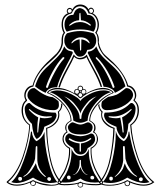

<svg xmlns="http://www.w3.org/2000/svg" viewBox="-20 -820 716 854"><path d="M331 -411Q331 -421 323 -421Q314 -421 314 -411Q314 -403 323 -403Q326 -403 328.5 -405.5Q331 -408 331 -411ZM335 -414V-410H340V-414ZM325 -397Q325 -399 326 -399H321Q323 -398 325 -397ZM350 -396Q351 -398 354 -399H349Q350 -397 350 -396ZM243 -14Q240 -10 240 -8Q241 -6 242 -5Q246 -6 248 -8Q247 -9 245.5 -11Q244 -13 243 -14ZM299 -772Q298 -780 290 -780Q287 -780 284 -777.5Q281 -775 281 -771Q281 -766 287 -762Q296 -765 297 -766Q299 -770 299 -772ZM538 -10Q537 -7 537 -5Q537 -1 540 2Q543 5 547 5Q555 3 555 -5Q555 -6 554 -11Q549 -13 546 -14Q542 -11 538 -10ZM420 -9Q413 -8 402 -8Q361 -8 338 -26Q326 -18 308.5 -13Q291 -8 272 -8Q260 -8 254 -9Q254 -6 253 -6Q250 -4 247 -2Q256 -1 266 -1Q320 -1 338 -12Q347 -6 366 -3.5Q385 -1 408 -1Q418 -1 426 -2Q424 -3 421 -6Q420 -6 420 -9ZM431 -4Q434 -6 434 -8Q434 -10 430 -14Q430 -13 428 -11Q426 -9 426 -8Q426 -7 428 -6Q430 -5 431 -4ZM338 -387Q338 -388 340.5 -389.5Q343 -391 344.5 -392.5Q346 -394 346 -396Q346 -400 343.5 -403Q341 -406 337.5 -406Q334 -406 331.5 -403Q329 -400 329 -396Q329 -394 330.5 -392.5Q332 -391 334.5 -389.5Q337 -388 338 -387ZM396 -679Q371 -689 337 -689Q303 -689 277 -679Q267 -691 267 -711Q267 -729 276.5 -741.5Q286 -754 305 -754H306Q312 -771 319 -777Q326 -783 335 -784Q358 -781 368 -754H369Q387 -754 396.5 -741.5Q406 -729 406 -712Q406 -692 396 -679ZM396 -672Q408 -659 408 -640Q408 -623 398 -611Q388 -599 368 -598Q360 -568 334 -568Q318 -568 306 -598Q286 -598 276 -610.5Q266 -623 266 -640Q266 -659 278 -672Q310 -682 338 -682Q360 -682 396 -672ZM538 -436Q515 -418 491 -407Q488 -419 472.5 -426.5Q457 -434 441 -434Q432 -467 405 -516.5Q378 -566 370 -585Q372 -589 373 -591Q384 -591 394 -598Q404 -605 408 -614Q411 -607 414.5 -600Q418 -593 420.5 -588.5Q423 -584 429 -577Q435 -570 437 -567.5Q439 -565 447 -557.5Q455 -550 456 -549Q457 -548 466.5 -539.5Q476 -531 477 -530Q505 -504 517 -484.5Q529 -465 538 -436ZM543 -428Q555 -428 563.5 -418.5Q572 -409 572 -397Q571 -388 567 -382Q553 -360 522 -345Q491 -330 455 -330Q444 -330 437.5 -336Q431 -342 431 -352Q431 -363 434 -369Q442 -377 461 -389Q485 -393 499 -399Q512 -405 540 -428ZM334 -562Q354 -563 366 -577Q372 -560 399 -513Q426 -466 434 -434L428 -433Q419 -463 395 -507Q371 -551 364 -567Q363 -563 354.5 -559.5Q346 -556 336 -556Q328 -556 320 -560Q312 -564 310 -568Q303 -551 279 -506.5Q255 -462 246 -431L240 -432Q248 -465 274.5 -512.5Q301 -560 308 -578Q319 -562 334 -562ZM583 -337Q583 -297 551 -269Q548 -218 531 -202Q518 -208 508 -225Q498 -242 498 -256Q474 -265 461.5 -274Q449 -283 444 -299Q441 -310 446 -319Q484 -319 512 -329Q537 -338 558 -359Q561 -362 565 -362Q571 -362 577 -354Q583 -346 583 -337ZM234 -432Q194 -432 183 -407Q158 -418 136 -436Q145 -465 157 -484.5Q169 -504 198 -530Q240 -569 251 -585Q260 -599 266 -614Q274 -595 296 -592Q299 -591 301 -591L304 -585Q297 -568 269.5 -517Q242 -466 234 -432ZM102 -396Q102 -409 110.5 -418.5Q119 -428 130 -428H134Q181 -390 214 -388L226 -381Q229 -379 233 -375.5Q237 -372 240 -370Q242 -363 242 -352Q242 -342 236 -336Q230 -330 218 -330Q183 -330 152 -345Q121 -360 106 -382Q102 -389 102 -396ZM466 2Q511 2 546 -19Q552 -16 559 -13Q566 -10 573.5 -7.5Q581 -5 588.5 -3Q596 -1 604 0Q612 1 618 1Q643 1 658 -10Q615 -46 589 -123Q563 -200 559 -265Q592 -288 592 -330Q592 -358 574 -372Q573 -375 574 -376Q580 -383 580 -394Q580 -409 570.5 -421Q561 -433 546 -435Q532 -492 481 -537Q479 -539 475 -542Q454 -560 444.5 -570Q435 -580 425.5 -597Q416 -614 415 -632Q415 -667 403 -674Q414 -688 414 -710Q414 -730 403 -745Q392 -760 374 -760Q363 -792 336 -792Q315 -792 303 -769Q300 -758 290 -758Q260 -747 260 -713Q260 -690 270 -674Q260 -666 260 -640V-632Q260 -625 258.5 -619Q257 -613 254.5 -607Q252 -601 249.5 -596Q247 -591 242 -585Q237 -579 234.5 -575.5Q232 -572 225 -565.5Q218 -559 215.5 -556.5Q213 -554 204.5 -546.5Q196 -539 194 -537Q142 -492 128 -435Q113 -433 103.5 -421Q94 -409 94 -394Q94 -383 100 -376Q101 -375 100 -372Q82 -357 82 -330Q82 -287 114 -265Q111 -200 85 -123Q59 -46 16 -10Q31 1 55 1Q91 1 127 -19Q127 -19 131 -17.5Q135 -16 137 -14Q144 -11 156 -7.5Q168 -4 178 -2.5Q188 -1 197.5 0.5Q207 2 208 2Q225 2 238 -2Q236 -4 236 -8Q236 -14 240 -18Q212 -55 199 -123.5Q186 -192 185 -251Q207 -257 223 -273.5Q239 -290 239 -310Q239 -316 237 -323Q250 -333 252 -351V-361L258 -355Q257 -351 257 -350Q254 -331 242 -322Q244 -318 244 -309Q244 -288 228.5 -271.5Q213 -255 190 -248Q190 -191 203 -125Q216 -59 243 -23Q257 -45 263.5 -56.5Q270 -68 278.5 -94.5Q287 -121 287 -146V-159Q259 -176 258 -202Q258 -223 276 -234Q270 -242 270 -253Q270 -261 274 -267Q278 -273 282 -276Q286 -279 294 -284Q294 -318 262 -354.5Q230 -391 190 -406Q188 -407 191 -411Q194 -415 199 -419Q216 -429 235 -429Q270 -429 313 -404Q310 -408 310 -411Q310 -424 323 -424H325V-426Q325 -432 329 -435.5Q333 -439 337.5 -439Q342 -439 346 -435.5Q350 -432 350 -426V-424H352Q364 -424 364 -411Q363 -407 362 -404Q405 -429 439 -429Q458 -429 475 -419Q480 -416 483.5 -411.5Q487 -407 484 -406Q445 -391 413 -353.5Q381 -316 381 -284Q393 -277 399 -270Q405 -263 405 -250Q405 -240 399 -234Q415 -221 416 -202Q415 -175 387 -159V-146Q387 -136 388.5 -126Q390 -116 391.5 -108Q393 -100 397 -90Q401 -80 403 -74.5Q405 -69 410 -59.5Q415 -50 417 -47Q419 -44 425 -34Q431 -24 431 -23Q458 -59 470.5 -125Q483 -191 484 -248Q461 -255 445.5 -271.5Q430 -288 430 -309Q430 -318 431 -322Q421 -332 417 -350V-353L422 -358V-351Q424 -334 437 -323Q434 -316 434 -310Q434 -291 451 -274.5Q468 -258 490 -251Q488 -191 475 -123.5Q462 -56 434 -18Q438 -13 438 -11Q463 -38 479 -105Q495 -172 495 -227V-237Q496 -237 496 -235.5Q496 -234 496 -234Q505 -205 531 -192Q551 -207 552 -234Q553 -234 554 -234.5Q555 -235 555 -235Q560 -198 572.5 -153Q585 -108 605 -67Q625 -26 645 -10Q634 -6 622 -6Q589 -6 546 -30Q509 -6 470 -6Q454 -6 438 -10V-8Q438 -4 436 -2Q443 0 450 1Q457 2 466 2ZM230 -299Q225 -283 212.5 -274Q200 -265 177 -256Q175 -242 166 -225Q157 -208 143 -202Q127 -217 122 -269Q90 -298 90 -337Q90 -346 96.5 -354Q103 -362 110 -362Q113 -362 115 -359Q136 -338 162 -329Q189 -319 227 -319Q234 -310 230 -299ZM235 -10Q220 -6 204 -6Q164 -6 127 -30Q84 -6 53 -6Q40 -6 30 -10Q59 -33 85 -104.5Q111 -176 118 -235Q119 -235 120 -234.5Q121 -234 122 -234Q123 -207 142 -192Q168 -205 178 -234Q178 -234 178 -235.5Q178 -237 178 -237V-230Q178 -176 194.5 -106.5Q211 -37 235 -10ZM140 -6Q140 0 136 3.5Q132 7 127 7Q116 5 114 -6V-8Q82 6 55 6Q27 6 10 -8Q10 -8 10 -9.5Q10 -11 10 -12Q54 -47 80.5 -123Q107 -199 110 -263Q76 -287 76 -330Q76 -358 94 -374Q88 -385 88 -396Q88 -412 98 -425Q108 -438 125 -440Q138 -492 189 -542Q195 -548 210.5 -562Q226 -576 232.5 -583Q239 -590 246 -603Q253 -616 254 -632Q254 -634 254 -637Q254 -640 254 -642Q254 -651 256 -659.5Q258 -668 261 -671L263 -674Q254 -691 254 -710Q254 -750 282 -761Q277 -764 277 -771Q277 -777 281 -781Q285 -785 290 -785Q297 -785 302 -778Q313 -799 336 -800Q361 -800 374 -778Q378 -786 385 -786Q390 -786 394 -781.5Q398 -777 398 -772Q398 -765 392 -761Q405 -755 412.5 -740.5Q420 -726 420 -710Q420 -692 410 -674Q420 -661 420 -641Q420 -639 419.5 -636.5Q419 -634 419 -632Q422 -615 429 -601Q436 -587 442 -580.5Q448 -574 463 -561Q478 -548 484 -542Q536 -490 550 -440Q566 -438 576 -425Q586 -412 586 -396Q586 -385 579 -374Q598 -358 598 -330Q598 -287 564 -263Q568 -198 594 -122Q620 -46 664 -12Q666 -10 666 -10Q666 -8 664 -8Q647 6 619 6Q592 6 558 -8Q559 -7 559 -5Q559 1 555 4.5Q551 8 546 8Q541 8 537.5 4.5Q534 1 534 -5V-8Q504 6 467 6Q445 6 432 1Q422 4 408 4Q368 4 349 -3Q350 0 350 2Q350 7 346.5 10.5Q343 14 338 14H337Q332 14 328.5 10.5Q325 7 325 2Q325 0 326 -3Q306 4 266 4Q249 4 242 0Q230 6 206 6Q170 6 140 -8ZM394 -772Q394 -775 391.5 -778Q389 -781 385 -781Q379 -781 376 -774Q379 -764 380 -764Q382 -764 387 -762Q394 -765 394 -772ZM382 -712Q361 -729 340 -730L338 -760Q338 -763 336 -763Q334 -761 333 -760L332 -730Q309 -729 290 -711Q284 -705 289 -706Q290 -706 291.5 -706.5Q293 -707 297 -709.5Q301 -712 302 -712.5Q303 -713 306.5 -715Q310 -717 311 -717Q312 -717 315 -718.5Q318 -720 319.5 -720Q321 -720 324 -720.5Q327 -721 330 -721.5Q333 -722 336 -722Q358 -722 379 -707Q383 -704 384 -708Q384 -709 382 -712ZM378 -632Q367 -654 338 -654Q327 -654 316 -647.5Q305 -641 299 -632Q297 -629 298 -627.5Q299 -626 302 -629Q316 -643 334 -645L336 -598Q336 -596 338 -595Q339 -594 340 -596Q341 -597 341 -598L342 -645Q360 -643 375 -629Q377 -627 378 -627Q379 -627 378 -632ZM489 -435Q479 -467 458 -503Q437 -539 413 -563Q411 -565 410 -566Q407 -566 406 -564Q405 -562 407 -559Q447 -520 479 -437Q480 -434 481 -431Q482 -429 484.5 -429Q487 -429 488.5 -431Q490 -433 489 -435ZM564 -330Q567 -333 565 -334.5Q563 -336 560 -333Q523 -302 486 -302Q480 -302 467 -303Q463 -304 463 -301Q463 -299 466 -298Q481 -294 496 -294Q507 -294 515 -297Q524 -249 525 -234Q525 -230 527.5 -230Q530 -230 530 -234Q529 -265 523 -298Q542 -307 564 -330ZM329 -426.5Q329 -418 337.5 -418Q346 -418 346 -426.5Q346 -435 337.5 -435Q329 -435 329 -426.5ZM343 -411Q343 -403 352 -403Q361 -403 361 -411Q361 -421 352 -421Q348 -421 345.5 -418Q343 -415 343 -411ZM265 -559Q267 -562 266 -564Q265 -566 262 -566Q261 -566 259 -565Q236 -541 215.5 -504Q195 -467 185 -435Q184 -433 185.5 -431Q187 -429 189.5 -429Q192 -429 193 -431Q203 -461 224 -499.5Q245 -538 265 -559ZM587 -38Q578 -43 571.5 -50.5Q565 -58 562.5 -62Q560 -66 551 -81Q543 -94 538 -114L535 -166Q535 -169 533 -170Q531 -171 529 -170Q527 -169 527 -166L528 -107Q524 -65 494 -38Q491 -36 490 -34H493L495 -35Q516 -50 527 -70Q529 -74 535 -94Q547 -56 585 -35Q590 -33 590 -34Q589 -36 587 -38ZM615 -23Q615 -31 606 -31Q603 -31 600.5 -28.5Q598 -26 598 -23Q598 -14 606 -14Q615 -14 615 -23ZM399 -254Q399 -272 377 -282Q377 -318 408 -355Q439 -392 479 -407Q482 -409 474 -415Q458 -423 439 -423Q393 -423 349 -391Q347 -388 343.5 -386Q340 -384 339 -383Q339 -383 337.5 -383Q336 -383 336 -383Q335 -384 331 -386.5Q327 -389 326 -392Q281 -423 236 -423Q217 -423 201 -415Q193 -409 196 -407Q235 -393 266.5 -355.5Q298 -318 298 -282Q275 -272 275 -254Q275 -240 280 -234Q281 -233 280 -231Q266 -225 263 -206V-204Q263 -176 292 -162V-146Q292 -119 283 -92Q274 -65 267.5 -53.5Q261 -42 246 -19Q248 -17 252 -13Q266 -33 273.5 -46Q281 -59 289.5 -86.5Q298 -114 298 -144V-146V-158Q311 -126 338 -126Q364 -126 375 -158V-146Q375 -116 384.5 -87Q394 -58 400.5 -47Q407 -36 422 -13Q428 -18 428 -18Q427 -19 421 -29.5Q415 -40 413.5 -43Q412 -46 406.5 -56Q401 -66 399 -71.5Q397 -77 393 -87.5Q389 -98 387.5 -106Q386 -114 384.5 -125Q383 -136 383 -146V-162Q411 -176 411 -202Q411 -224 395 -231Q394 -231 393.5 -232.5Q393 -234 394 -234Q399 -240 399 -254ZM482 -26Q482 -34 474 -34Q466 -34 466 -26Q466 -17 474 -17Q482 -17 482 -26ZM208 -298Q212 -299 210 -302Q209 -304 206 -303Q193 -302 187 -302Q149 -302 114 -333Q111 -336 109 -334.5Q107 -333 110 -330Q132 -307 150 -298Q146 -275 146 -251V-234Q146 -230 148 -230Q150 -230 150 -234Q153 -268 158 -297Q168 -294 178 -294Q192 -294 208 -298ZM347 2Q347 -6 338 -6Q334 -6 331 -3.5Q328 -1 328 2Q328 11 337 11Q347 11 347 2ZM181 -38Q149 -65 146 -107V-166Q146 -171 142 -170Q139 -169 139 -166L136 -114Q131 -94 122 -81Q121 -79 118.5 -74.5Q116 -70 115 -68.5Q114 -67 112 -63.5Q110 -60 108.5 -58.5Q107 -57 105 -54Q103 -51 101.5 -49.5Q100 -48 97.5 -45.5Q95 -43 92.5 -41.5Q90 -40 87 -38Q83 -35 84 -34Q85 -33 89 -35Q114 -48 130 -77Q137 -88 139 -94Q145 -74 147 -70Q157 -52 178 -35Q183 -32 184 -33.5Q185 -35 181 -38ZM207 -23Q207 -32 199 -32Q190 -32 190 -23Q192 -17 199 -15Q202 -15 204.5 -17.5Q207 -20 207 -23ZM127 -14Q127 -14 124.5 -13Q122 -12 121 -11Q120 -10 119 -8.5Q118 -7 118 -5Q118 4 126 4Q131 4 134 1Q137 -2 137 -6Q137 -8 135.5 -9.5Q134 -11 131 -12.5Q128 -14 127 -14ZM78 -25Q78 -33 69 -33Q61 -33 61 -25Q61 -16 69 -16Q78 -16 78 -25ZM474 -410Q438 -401 404 -359.5Q370 -318 370 -284Q351 -274 337.5 -274Q324 -274 306 -284Q306 -319 271.5 -359.5Q237 -400 201 -410Q216 -417 234 -418Q265 -418 298.5 -400.5Q332 -383 338 -371Q343 -383 376.5 -400.5Q410 -418 441 -418Q460 -418 474 -410ZM392 -254Q392 -237 377.5 -229.5Q363 -222 342 -222H338Q282 -222 282 -256Q284 -264 291 -270Q298 -276 304 -276Q306 -276 307 -275Q327 -266 338 -266Q348 -266 367 -275Q368 -276 370 -276Q378 -276 385 -269.5Q392 -263 392 -254ZM403 -201Q403 -179 370 -161Q362 -133 338 -133Q326 -133 317.5 -141Q309 -149 306 -161Q271 -180 270 -201Q270 -216 280 -222Q283 -227 290 -226Q314 -215 338 -214Q360 -215 384 -226H386Q394 -226 398.5 -218.5Q403 -211 403 -201ZM410 -391Q396 -388 376 -372Q367 -363 353 -344Q339 -325 338 -314Q337 -325 321.5 -345.5Q306 -366 298 -372Q278 -388 265 -391Q278 -385 295 -366Q334 -328 334 -297V-294Q334 -291 338 -291Q342 -291 342 -294V-297Q342 -325 379 -366Q400 -387 410 -391ZM385 -201Q386 -203 385.5 -204.5Q385 -206 383 -206H382Q358 -189 338 -189Q315 -189 290 -205Q288 -206 286 -202Q285 -199 287 -198Q308 -185 334 -182V-149Q334 -145 337 -145Q340 -145 340 -149V-182Q365 -185 385 -201ZM399 -30Q399 -33 396.5 -35.5Q394 -38 391 -38Q382 -38 382 -30Q382 -22 391 -22Q399 -22 399 -30ZM371 -42Q360 -46 357 -50Q340 -69 340 -94V-105Q340 -109 338 -109Q334 -109 334 -105V-94Q334 -70 318 -50Q315 -46 303 -42Q313 -42 322 -50Q331 -58 338 -77Q344 -58 354 -50Q361 -42 371 -42ZM294 -30Q294 -39 286 -39Q278 -39 278 -30Q278 -27 280.5 -24.5Q283 -22 286 -22Q294 -22 294 -30Z"/></svg>

Font: Indiction Unicode
Style: Normal
Weight: 500
Version: Version 1.1